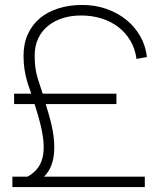

<svg xmlns="http://www.w3.org/2000/svg" viewBox="-20 -755 643 775"><path d="M150 -35.5Q191 -68 197.8 -134Q204.5 -200 177 -293L149 -387Q143.5 -405.5 138.2 -420.2Q133 -435 129 -450.5Q125 -466 122.5 -485Q120 -504 120 -531Q120 -569.5 134.2 -599.8Q148.5 -630 173.8 -650.5Q199 -671 233.2 -681.8Q267.5 -692.5 307 -692.5Q350.5 -692.5 388.8 -680.8Q427 -669 456.8 -646.5Q486.5 -624 506 -591.2Q525.5 -558.5 531 -517L573 -525Q568 -570.5 546 -609Q524 -647.5 489.2 -675.5Q454.5 -703.5 409.2 -719.2Q364 -735 313 -735Q260.5 -735 216.8 -721.5Q173 -708 141.5 -681.8Q110 -655.5 92.5 -617.2Q75 -579 75 -529.5Q75 -499.5 78.8 -475.5Q82.5 -451.5 88 -432Q93.5 -412.5 99.2 -397.2Q105 -382 109 -369L130 -301Q146.5 -247 152.8 -205.5Q159 -164 154.5 -132.8Q150 -101.5 134.2 -79.2Q118.5 -57 91.5 -42ZM30 0H564.5V-42H91.5H30ZM37 -335H450V-377H37Z"/></svg>

Font: Vela Sans GX ExtLt
Style: Regular
Weight: 200
Designer: Principal design: Mikhail Sharanda - project Manrope.
Design modification: Ravid Balaliev
Foundry: Mikhail Sharanda
Version: Version 1.001